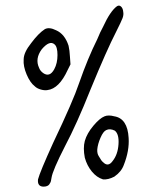

<svg xmlns="http://www.w3.org/2000/svg" viewBox="-20 -663 561 693"><path d="M402.3 -640.6Q410.2 -645.5 417 -639.2Q423.8 -632.8 424.8 -620.1Q426.8 -609.4 422.4 -597.7Q418 -585.9 399.4 -548.8Q365.2 -482.4 306.6 -339.8Q256.8 -214.8 214.8 -135.7Q169.9 -47.9 166 -21.5Q164.1 -6.8 161.1 -2.9Q155.3 10.7 137.7 10.7Q114.3 10.7 117.2 -15.6Q124 -42 171.9 -147.5Q244.1 -298.8 265.6 -363.3Q296.9 -453.1 331.1 -521.5Q341.8 -547.9 351.6 -565.4Q377.9 -623 402.3 -640.6ZM141.6 -557.6Q157.2 -566.4 182.6 -553.7Q213.9 -540 227.5 -498Q231.4 -480.5 232.4 -459L234.4 -430.7L224.6 -411.1Q193.4 -342.8 151.4 -337.9Q141.6 -335.9 127.4 -339.8Q113.3 -343.8 105.5 -351.6Q88.9 -364.3 76.2 -394Q63.5 -423.8 65.4 -448.2Q65.4 -473.6 92.8 -507.8Q119.1 -543 141.6 -557.6ZM176.8 -502.9Q159.2 -518.6 130.9 -485.4Q105.5 -451.2 121.1 -418Q125 -407.2 135.7 -399.4Q159.2 -382.8 175.8 -413.1Q187.5 -434.6 187.5 -464.4Q187.5 -494.1 176.8 -502.9ZM357.4 -243.2Q371.1 -249 392.6 -243.2Q440.4 -235.4 444.3 -165Q447.3 -119.1 426.8 -67.4Q418 -43 392.6 -25.4Q370.1 -13.7 351.6 -15.6Q329.1 -22.5 311.5 -43.9Q293.9 -65.4 286.1 -93.8Q279.3 -128.9 286.1 -154.3Q293.9 -181.6 316.9 -209Q339.8 -236.3 357.4 -243.2ZM394.5 -191.4Q377 -200.2 363.3 -193.4Q352.5 -188.5 342.8 -166Q333 -143.6 331.1 -124Q330.1 -108.4 336.9 -98.6Q346.7 -81.1 351.6 -78.1Q370.1 -58.6 386.7 -82Q405.3 -105.5 407.7 -142.1Q410.2 -178.7 394.5 -191.4Z"/></svg>

Font: JasonHandwriting1
Style: Regular
Weight: 400
Version: Version 1.48.20